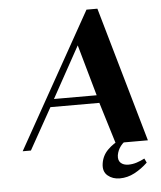

<svg xmlns="http://www.w3.org/2000/svg" viewBox="-54 -654 721 860"><g transform="rotate(-5 306.5 -224.0)"><path d="M27 0 367 -607H416L590 0H445L388 -186H168L64 0ZM187 -221H379L314 -451ZM576 99Q549 125 517 142Q485 159 450 159Q418 159 396 140.5Q374 122 379 87Q384 51 409.5 25.5Q435 0 468 -14H503Q482 -4 468 14Q454 32 450 55Q447 78 459.5 89.5Q472 101 494 101Q513 101 531.5 95Q550 89 567 80Z"/></g></svg>

Font: Gamine
Style: Bold Italic
Weight: 700
Designer: Tapiwanashe Sebastian Garikayi
Version: Version 1.000